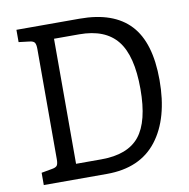

<svg xmlns="http://www.w3.org/2000/svg" viewBox="-80 -799 863 877"><g transform="rotate(-10 351.0 -360.0)"><path d="M657 -381Q657 -203 578.5 -101.5Q500 0 346 0H53V-57L103 -66Q121 -69 126.5 -77Q132 -85 132 -106V-617Q132 -638 126.5 -646.5Q121 -655 103 -657L53 -663V-720H346Q503 -720 580 -637.5Q657 -555 657 -381ZM564 -356Q564 -510 508 -580Q452 -650 332 -650H215V-70H332Q455 -70 509.5 -137.5Q564 -205 564 -356Z"/></g></svg>

Font: Enriqueta
Style: Regular
Weight: 400
Designer: Viviana Monsalve, Gustavo Ibarra
Foundry: 72Puntos
Version: Version 2.000